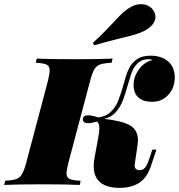

<svg xmlns="http://www.w3.org/2000/svg" viewBox="-68 -890 861 924"><path d="M666 -601Q660 -605 646 -605Q624 -605 608.5 -596Q593 -587 579 -567Q570 -554 562.5 -531.5Q555 -509 548 -484Q535 -437 523 -406Q511 -375 489 -350Q467 -325 433 -318Q516 -309 556 -287.5Q596 -266 596 -213Q596 -208 594 -192L581 -104L580 -95Q580 -71 604 -71Q619 -71 629 -82Q639 -93 648 -119L665 -170H685L659 -93Q640 -35 602.5 -10.5Q565 14 508 14Q383 14 383 -91Q383 -112 387 -131L406 -234Q410 -255 410 -272Q410 -285 407.5 -292Q405 -299 399 -305Q369 -297 356 -297Q331 -297 331 -316Q331 -335 355 -335Q374 -335 405 -325Q442 -329 465.5 -352Q489 -375 501 -405.5Q513 -436 527 -485Q536 -520 544.5 -542Q553 -564 564 -579Q583 -603 604.5 -612.5Q626 -622 657 -622Q709 -622 741 -594.5Q773 -567 773 -518Q773 -467 742 -433.5Q711 -400 664 -400Q622 -400 598.5 -420.5Q575 -441 575 -481Q575 -521 601 -556.5Q627 -592 666 -601ZM252 -57Q252 -36 266.5 -29Q281 -22 320 -20L316 0Q255 -3 139 -3Q13 -3 -48 0L-43 -20Q-8 -22 9.5 -28Q27 -34 37.5 -51.5Q48 -69 58 -106L163 -502Q171 -536 171 -550Q171 -572 156.5 -579Q142 -586 104 -588L109 -608Q167 -605 296 -605Q403 -605 474 -608L469 -588Q432 -586 414.5 -580Q397 -574 386.5 -557Q376 -540 366 -502L261 -106Q252 -68 252 -57ZM474 -778Q503 -810 522.5 -828Q542 -846 565 -858Q587 -870 611 -870Q630 -870 646.5 -861.5Q663 -853 673 -835Q680 -822 680 -808Q680 -789 666 -772Q652 -755 628 -742Q594 -724 520 -708Q430 -686 386 -672L379 -684Q413 -714 440 -742.5Q467 -771 474 -778Z"/></svg>

Font: Playfair Display SC Black
Style: Italic
Weight: 900
Italic angle: -14°
Designer: Claus Eggers Sørensen
Foundry: Claus Eggers Sørensen
Version: Version 1.200; ttfautohint (v1.6)